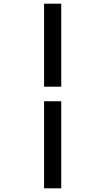

<svg xmlns="http://www.w3.org/2000/svg" viewBox="-20 -771 572 1041"><path d="M219 -751V-301H312V-751ZM219 -222V250H312V-222Z"/></svg>

Font: DonutKreme
Style: Regular
Weight: 400
Designer: Impallari Type
Foundry: Impallari Type
Version: Version 2.100